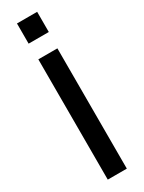

<svg xmlns="http://www.w3.org/2000/svg" viewBox="-251 -999 775 1030"><g transform="rotate(-30 136.0 -484.5)"><path d="M77 0H195V-745H77ZM74 -844H199V-969H74Z"/></g></svg>

Font: Custom Plus Jakarta Sans SemiBold
Style: Regular
Weight: 600
Designer: Gumpita Rahayu & FullSphere
Foundry: Tokotype & FullSphere
Version: Version 1.001;hotconv 1.0.117;makeotfexe 2.5.65602